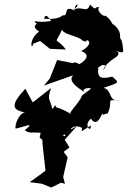

<svg xmlns="http://www.w3.org/2000/svg" viewBox="-20 -586 570 857"><path d="M346 -160C339 -137 317 -117 293 -83C303 -62 315 -75 242 -104C220 -103 236 -133 214 -99C204 -146 188 -136 208 -193C182 -172 154 -151 126 -129L93 -190C25 -116 34 -96 91 -84C63 -80 44 -24 50 -12C90 -20 141 -46 91 -5C108 12 135 3 137 6C198 4 185 21 185 21C210 -13 252 -27 255 24C277 -3 276 38 258 14C293 5 297 -36 343 -17C356 -4 318 17 385 -26C388 11 350 -29 386 -56C413 -16 431 -70 437 -80C447 -66 414 -69 461 -80C488 -138 446 -144 513 -136C460 -134 484 -183 442 -194C518 -219 512 -216 481 -244C433 -233 412 -234 419 -289C403 -286 406 -274 436 -296C468 -296 441 -276 439 -273C472 -332 514 -325 508 -353C478 -374 529 -338 530 -360C524 -427 518 -400 516 -421C520 -466 460 -494 490 -470C473 -487 481 -493 450 -517C449 -506 406 -537 423 -554C397 -558 415 -532 382 -566C366 -520 346 -568 299 -538C355 -572 308 -576 314 -539C261 -564 287 -520 265 -517C255 -524 261 -497 177 -502C186 -546 217 -465 214 -493C139 -480 126 -502 139 -484C158 -481 111 -472 155 -445C107 -412 119 -356 129 -391L159 -403L203 -368L274 -365C224 -431 221 -374 258 -456C253 -436 317 -427 342 -411C352 -433 322 -407 365 -400C361 -418 410 -395 342 -358C389 -342 362 -311 318 -291C367 -284 312 -318 306 -304L235 -318L202 -235L176 -204L307 -250C281 -226 323 -195 363 -172C330 -191 389 -198 385 -189ZM270 234 262 204 282 116 264 92 290 72 269 38 322 -22 298 -9 272 -69 166 -17 157 29 169 38 170 59 183 176C159 193 137 211 112 227L166 234L209 251L251 230Z"/></svg>

Font: Asimov Aggro
Style: CondIt
Weight: 500
Designer: Google
Version: Version 2.000980; 2014